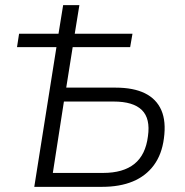

<svg xmlns="http://www.w3.org/2000/svg" viewBox="-20 -725 718 745"><path d="M113 0 199 -542H46L54 -594H207L225 -705H288L270 -594H494L485 -542H262L237 -385H428Q498 -385 542.5 -363Q587 -341 606 -297.5Q625 -254 616 -188Q608 -126 577 -84Q546 -42 495.5 -21Q445 0 376 0ZM185 -54H380Q458 -54 501.5 -89Q545 -124 554 -196Q564 -265 530.5 -298Q497 -331 421 -331H228Z"/></svg>

Font: Nunito Sans 10pt SemiCondensed Light
Style: Italic
Weight: 300
Width: 4
Italic angle: -9°
Designer: Vernon Adams
Foundry: Vernon Adams
Version: Version 3.101;gftools[0.9.27]